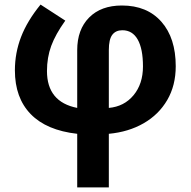

<svg xmlns="http://www.w3.org/2000/svg" viewBox="-20 -578 832 838"><path d="M317 6Q183 -9 114 -80Q45 -151 45 -271Q45 -347 72 -417Q99 -487 157 -558L265 -488Q222 -428 203.5 -377.5Q185 -327 185 -268Q185 -133 317 -107V-359Q317 -449 369 -501.5Q421 -554 512 -554Q622 -554 684.5 -483Q747 -412 747 -289Q747 -205 710 -141.5Q673 -78 607 -40Q541 -2 455 6V240H317ZM604 -288Q604 -365 581 -405.5Q558 -446 514 -446Q485 -446 470 -426Q455 -406 455 -360V-107Q522 -113 563 -162.5Q604 -212 604 -288Z"/></svg>

Font: OpenSansMMV
Style: Bold
Weight: 700
Foundry: Ascender Corporation
Version: Version 4.001